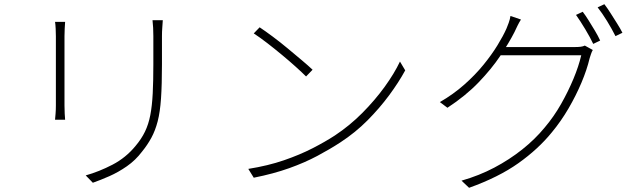

<svg xmlns="http://www.w3.org/2000/svg" viewBox="-20 -841 3040 914"><path d="M755 -745Q754 -728 752.5 -709Q751 -690 751 -669Q751 -654 751 -627.5Q751 -601 751 -575.5Q751 -550 751 -535Q751 -438 746.5 -372.5Q742 -307 730.5 -263Q719 -219 700.5 -185Q682 -151 656 -119Q625 -78 584 -49.5Q543 -21 501 -2.5Q459 16 422 29L388 -6Q452 -24 515.5 -57Q579 -90 625 -146Q653 -179 670 -214Q687 -249 695.5 -293Q704 -337 707 -396Q710 -455 710 -535Q710 -551 710 -577Q710 -603 710 -629Q710 -655 710 -669Q710 -690 709 -709Q708 -728 706 -745ZM290 -737Q289 -726 288 -704.5Q287 -683 287 -669Q287 -665 287 -641Q287 -617 287 -582.5Q287 -548 287 -508.5Q287 -469 287 -433.5Q287 -398 287 -372Q287 -346 287 -339Q287 -320 288 -300.5Q289 -281 290 -271H242Q243 -281 244.5 -299.5Q246 -318 246 -339Q246 -346 246 -372Q246 -398 246 -433.5Q246 -469 246 -508.5Q246 -548 246 -582.5Q246 -617 246 -641Q246 -665 246 -669Q246 -683 245 -704.5Q244 -726 242 -737Z M1216 -711Q1243 -693 1278 -667Q1313 -641 1349 -611Q1385 -581 1416.5 -554.5Q1448 -528 1468 -509L1437 -477Q1418 -496 1388 -523Q1358 -550 1322.5 -579.5Q1287 -609 1252 -636Q1217 -663 1188 -682ZM1162 -37Q1256 -52 1331.5 -78Q1407 -104 1467.5 -135Q1528 -166 1574 -196Q1645 -243 1705 -303.5Q1765 -364 1811 -427.5Q1857 -491 1884 -548L1909 -506Q1878 -449 1832.5 -387.5Q1787 -326 1729.5 -268Q1672 -210 1600 -163Q1551 -131 1491 -99Q1431 -67 1357 -40.5Q1283 -14 1188 5Z M2754 -785Q2767 -768 2782 -744Q2797 -720 2812 -695Q2827 -670 2837 -648L2804 -632Q2790 -662 2766 -702Q2742 -742 2722 -770ZM2857 -821Q2871 -803 2886.5 -778.5Q2902 -754 2917.5 -729.5Q2933 -705 2943 -685L2910 -669Q2893 -703 2870 -740.5Q2847 -778 2825 -806ZM2802 -603Q2797 -595 2793 -582.5Q2789 -570 2787 -564Q2774 -509 2748 -447.5Q2722 -386 2686.5 -325Q2651 -264 2607 -211Q2542 -131 2447.5 -64Q2353 3 2213 53L2177 19Q2261 -5 2333 -43Q2405 -81 2466 -129.5Q2527 -178 2573 -234Q2617 -286 2651 -346Q2685 -406 2710 -466Q2735 -526 2747 -578H2350L2371 -617Q2382 -617 2417.5 -617Q2453 -617 2499.5 -617Q2546 -617 2592 -617Q2638 -617 2672.5 -617Q2707 -617 2716 -617Q2733 -617 2744.5 -618.5Q2756 -620 2764 -624ZM2460 -748Q2451 -734 2443 -717.5Q2435 -701 2429 -688Q2403 -637 2361.5 -575Q2320 -513 2258.5 -449Q2197 -385 2110 -328L2074 -355Q2138 -392 2190 -438Q2242 -484 2281.5 -532.5Q2321 -581 2348.5 -626Q2376 -671 2391 -705Q2395 -714 2401.5 -732Q2408 -750 2410 -765Z"/></svg>

Font: Noto Sans SC ExtraLight
Style: Regular
Weight: 250
Designer: Ryoko NISHIZUKA 西塚涼子 (kana, bopomofo & ideographs); Paul D. Hunt (Latin, Greek & Cyrillic); Sandoll Communications 산돌커뮤니
Foundry: Adobe
Version: Version 2.004-H2;hotconv 1.0.118;makeotfexe 2.5.65603